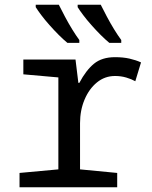

<svg xmlns="http://www.w3.org/2000/svg" viewBox="-20 -786 640 806"><path d="M62 0V-60L225 -75V-461L78 -474V-536H297L309 -438H313Q341 -491 374.5 -518.5Q408 -546 463 -546Q497 -546 523.5 -540Q550 -534 572 -524L548 -445Q532 -454 510 -460.5Q488 -467 463 -467Q420 -467 387 -440Q354 -413 335 -368Q316 -323 316 -269V-75L472 -60V0ZM439 -606Q422 -620 402.5 -639.5Q383 -659 363.5 -681Q344 -703 329 -723Q314 -743 306 -756V-766H403Q414 -744 428.5 -716.5Q443 -689 459 -663Q475 -637 489 -618V-606ZM263 -606Q246 -620 226.5 -639.5Q207 -659 187.5 -681Q168 -703 153 -723Q138 -743 130 -756V-766H227Q238 -744 252.5 -716.5Q267 -689 283 -663Q299 -637 313 -618V-606Z"/></svg>

Font: Noto Sans Mono
Style: Regular
Weight: 400
Designer: Monotype Design Team
Foundry: Monotype Imaging Inc.
Version: Version 2.014